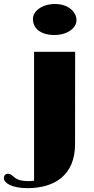

<svg xmlns="http://www.w3.org/2000/svg" viewBox="-66 -785 478 977"><path d="M210.9 -606.9C274.4 -606.9 323.2 -640.6 323.2 -682.6C323.2 -722.2 284.2 -764.6 213.9 -764.6C147.9 -764.6 101.6 -728.5 101.6 -688.5C101.6 -640.1 141.1 -606.9 210.9 -606.9ZM-24.9 99.1C-38.6 99.1 -46.4 108.9 -46.4 121.6C-46.4 146 -5.4 172.4 73.2 172.4C210.9 172.4 315.9 107.4 315.9 -51.8L316.4 -521.5H107.4V134.3C98.6 135.7 89.4 136.7 79.6 136.7C52.2 136.7 31.7 131.8 22 127C-1 114.7 -7.8 99.1 -24.9 99.1Z"/></svg>

Font: Limelight
Style: Regular
Weight: 400
Designer: Nicole Fally
Foundry: Nicole Fally
Version: Version 1.002